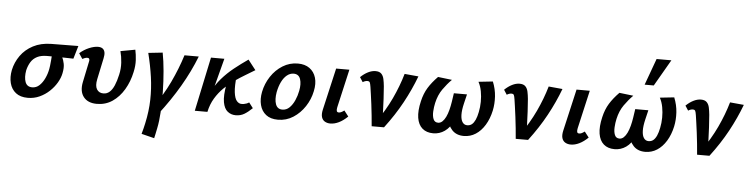

<svg xmlns="http://www.w3.org/2000/svg" viewBox="-52 -979 5808 1487"><g transform="rotate(5 2852.0 -236.0)"><path d="M174 13Q116 13 81 -14.5Q46 -42 34 -88.5Q22 -135 33 -191Q46 -252 82.5 -303.5Q119 -355 179 -386.5Q239 -418 320 -419L530 -421L500 -320Q442 -322 394.5 -322.5Q347 -323 295 -323Q249 -323 218.5 -307.5Q188 -292 170.5 -264Q153 -236 144 -199Q134 -143 147.5 -107Q161 -71 201 -71Q233 -71 257 -93.5Q281 -116 297.5 -151Q314 -186 321 -224Q323 -232 325 -250.5Q327 -269 329 -290Q331 -311 332 -329Q333 -347 332 -353L396 -367Q402 -347 412.5 -325Q423 -303 429 -273.5Q435 -244 426 -200Q419 -164 397 -126.5Q375 -89 341.5 -57.5Q308 -26 265.5 -6.5Q223 13 174 13Z M711 13Q641 13 607.5 -30Q574 -73 589 -146L622 -305Q625 -316 624 -323Q623 -330 619 -333Q615 -336 607 -336Q598 -336 588 -332.5Q578 -329 569 -324L541 -366Q574 -395 613 -411.5Q652 -428 683 -428Q706 -428 719 -418Q732 -408 735.5 -389.5Q739 -371 733 -344L698 -178Q687 -126 703.5 -99Q720 -72 755 -72Q782 -72 802.5 -90Q823 -108 838 -142.5Q853 -177 864 -227Q875 -274 872 -321.5Q869 -369 858 -410L972 -431Q980 -394 982.5 -351Q985 -308 974 -258Q958 -182 921.5 -120.5Q885 -59 832 -23Q779 13 711 13Z M1191 51 1142 7Q1220 -100 1271 -207.5Q1322 -315 1355 -421H1466Q1420 -303 1351.5 -185.5Q1283 -68 1191 51ZM1177 239 1077 214Q1083 192 1088.5 171Q1094 150 1098 130Q1119 34 1121 -54Q1123 -142 1110.5 -230.5Q1098 -319 1074 -415L1185 -427Q1197 -365 1204 -285.5Q1211 -206 1212.5 -123.5Q1214 -41 1209.5 33Q1205 107 1194 159Q1189 184 1185 203Q1181 222 1177 239Z M1534 0Q1546 -84 1576.5 -147.5Q1607 -211 1650.5 -261Q1694 -311 1745.5 -352Q1797 -393 1852 -431L1912 -354Q1878 -333 1837.5 -309Q1797 -285 1755.5 -256Q1714 -227 1676.5 -190Q1639 -153 1611 -106.5Q1583 -60 1570 0ZM1472 0 1561 -421H1665L1555 0ZM1790 7Q1754 7 1727 -14.5Q1700 -36 1691 -86Q1682 -136 1698 -223L1772 -304Q1762 -218 1768 -170Q1774 -122 1790.5 -103Q1807 -84 1828 -84Q1836 -84 1846 -85.5Q1856 -87 1866.5 -91Q1877 -95 1886 -101L1918 -59Q1886 -28 1857 -10.5Q1828 7 1790 7Z M2119 13Q2061 13 2026 -14.5Q1991 -42 1979 -88.5Q1967 -135 1978 -191Q1991 -256 2027.5 -311.5Q2064 -367 2118 -400.5Q2172 -434 2236 -434Q2291 -434 2327 -408Q2363 -382 2376.5 -336.5Q2390 -291 2377 -231Q2364 -167 2327.5 -111.5Q2291 -56 2237.5 -21.5Q2184 13 2119 13ZM2146 -68Q2178 -68 2201.5 -91Q2225 -114 2241 -150Q2257 -186 2264 -224Q2275 -278 2262.5 -315.5Q2250 -353 2210 -353Q2182 -353 2158 -333.5Q2134 -314 2117 -279.5Q2100 -245 2091 -199Q2081 -141 2094.5 -104.5Q2108 -68 2146 -68Z M2526 7Q2502 7 2483.5 -3.5Q2465 -14 2458 -36.5Q2451 -59 2459 -95L2534 -421H2637L2569 -124Q2565 -106 2567.5 -95Q2570 -84 2584 -84Q2592 -84 2601.5 -88Q2611 -92 2626 -103L2660 -59Q2626 -26 2592 -9.5Q2558 7 2526 7Z M2847 0Q2844 -38 2839.5 -82.5Q2835 -127 2829.5 -170Q2824 -213 2819 -248Q2814 -283 2811 -303Q2807 -329 2802.5 -337.5Q2798 -346 2784 -346Q2774 -346 2764.5 -342.5Q2755 -339 2748 -334L2724 -371Q2752 -398 2782 -413Q2812 -428 2840 -428Q2870 -428 2885 -413Q2900 -398 2905.5 -372.5Q2911 -347 2914 -316Q2918 -268 2920.5 -219.5Q2923 -171 2924.5 -122.5Q2926 -74 2925 -26L2876 -35Q2946 -133 2992 -231Q3038 -329 3066 -426L3174 -416Q3135 -312 3078.5 -208Q3022 -104 2943 0Z M3326 13Q3274 13 3241.5 -15Q3209 -43 3200.5 -96.5Q3192 -150 3210 -226Q3224 -287 3252 -332.5Q3280 -378 3326 -425L3435 -412Q3399 -376 3367 -330.5Q3335 -285 3321 -222Q3314 -191 3312 -156Q3310 -121 3320 -96.5Q3330 -72 3357 -72Q3375 -72 3390 -86Q3405 -100 3416.5 -124Q3428 -148 3436 -179Q3444 -210 3449 -243L3459 -310H3561L3544 -239Q3531 -185 3532 -148Q3533 -111 3546.5 -91.5Q3560 -72 3583 -72Q3605 -72 3620 -84.5Q3635 -97 3646 -121.5Q3657 -146 3664 -182Q3672 -220 3672.5 -262Q3673 -304 3665.5 -344Q3658 -384 3641 -415L3752 -427Q3775 -370 3778.5 -312.5Q3782 -255 3771 -203Q3757 -138 3727 -89Q3697 -40 3655.5 -13.5Q3614 13 3564 13Q3506 13 3472.5 -23Q3439 -59 3435 -111L3483 -101Q3455 -43 3415 -15Q3375 13 3326 13Z M3967 0Q3964 -38 3959.5 -82.5Q3955 -127 3949.5 -170Q3944 -213 3939 -248Q3934 -283 3931 -303Q3927 -329 3922.5 -337.5Q3918 -346 3904 -346Q3894 -346 3884.5 -342.5Q3875 -339 3868 -334L3844 -371Q3872 -398 3902 -413Q3932 -428 3960 -428Q3990 -428 4005 -413Q4020 -398 4025.5 -372.5Q4031 -347 4034 -316Q4038 -268 4040.5 -219.5Q4043 -171 4044.5 -122.5Q4046 -74 4045 -26L3996 -35Q4066 -133 4112 -231Q4158 -329 4186 -426L4294 -416Q4255 -312 4198.5 -208Q4142 -104 4063 0Z M4395 7Q4371 7 4352.5 -3.5Q4334 -14 4327 -36.5Q4320 -59 4328 -95L4403 -421H4506L4438 -124Q4434 -106 4436.5 -95Q4439 -84 4453 -84Q4461 -84 4470.5 -88Q4480 -92 4495 -103L4529 -59Q4495 -26 4461 -9.5Q4427 7 4395 7Z M4736 13Q4684 13 4651.5 -15Q4619 -43 4610.5 -96.5Q4602 -150 4620 -226Q4634 -287 4662 -332.5Q4690 -378 4736 -425L4845 -412Q4809 -376 4777 -330.5Q4745 -285 4731 -222Q4724 -191 4722 -156Q4720 -121 4730 -96.5Q4740 -72 4767 -72Q4785 -72 4800 -86Q4815 -100 4826.5 -124Q4838 -148 4846 -179Q4854 -210 4859 -243L4869 -310H4971L4954 -239Q4941 -185 4942 -148Q4943 -111 4956.5 -91.5Q4970 -72 4993 -72Q5015 -72 5030 -84.5Q5045 -97 5056 -121.5Q5067 -146 5074 -182Q5082 -220 5082.5 -262Q5083 -304 5075.5 -344Q5068 -384 5051 -415L5162 -427Q5185 -370 5188.5 -312.5Q5192 -255 5181 -203Q5167 -138 5137 -89Q5107 -40 5065.5 -13.5Q5024 13 4974 13Q4916 13 4882.5 -23Q4849 -59 4845 -111L4893 -101Q4865 -43 4825 -15Q4785 13 4736 13ZM4925 -505 5000 -711H5115L4996 -505Z M5377 0Q5374 -38 5369.5 -82.5Q5365 -127 5359.5 -170Q5354 -213 5349 -248Q5344 -283 5341 -303Q5337 -329 5332.5 -337.5Q5328 -346 5314 -346Q5304 -346 5294.5 -342.5Q5285 -339 5278 -334L5254 -371Q5282 -398 5312 -413Q5342 -428 5370 -428Q5400 -428 5415 -413Q5430 -398 5435.5 -372.5Q5441 -347 5444 -316Q5448 -268 5450.5 -219.5Q5453 -171 5454.5 -122.5Q5456 -74 5455 -26L5406 -35Q5476 -133 5522 -231Q5568 -329 5596 -426L5704 -416Q5665 -312 5608.5 -208Q5552 -104 5473 0Z"/></g></svg>

Font: Ysabeau
Style: Bold Italic
Weight: 700
Italic angle: -12°
Designer: Christian Thalmann (Catharsis Fonts)
Version: Version 2.002